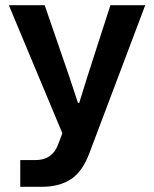

<svg xmlns="http://www.w3.org/2000/svg" viewBox="-20 -552 594 739"><path d="M58 167V64H118Q180 64 203 6L220 -39L14 -532H152L247 -256L280 -156H285L316 -256L405 -532H539L325 35Q298 108 253.5 137.5Q209 167 140 167Z"/></svg>

Font: Mona Sans SemiBold
Style: Regular
Weight: 600
Designer: Deni Anggara
Foundry: GitHub
Version: Version 2.000;Glyphs 3.2.3 (3260)